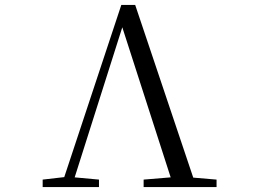

<svg xmlns="http://www.w3.org/2000/svg" viewBox="-20 -754 1040 774"><path d="M559 0H853V-30L759 -38L525 -734H469L239 -40L152 -30V0H379V-30L281 -39L473 -644L668 -39L559 -30Z"/></svg>

Font: Harano Aji Mincho CN
Style: Regular
Weight: 400
Foundry: Masamichi Hosoda
Version: HaranoAjiMinchoCN-Regular version 20230610;ttx 4.39.4